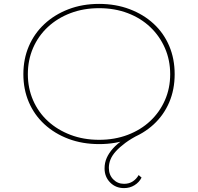

<svg xmlns="http://www.w3.org/2000/svg" viewBox="-20 -730 1017 986"><path d="M617 236Q574 236 545.5 207Q517 178 517 135Q517 106 528 81Q539 56 560.5 32Q582 8 614.5 -13.5Q647 -35 690 -57L695 -39Q653 -18 623.5 4Q594 26 575 47Q556 68 547.5 89Q539 110 539 132Q539 168 561.5 191Q584 214 617 214Q643 214 662 201.5Q681 189 692 169L707 182Q695 206 671 221Q647 236 617 236ZM489 10Q403 10 331.5 -17Q260 -44 208 -92Q156 -140 128 -205.5Q100 -271 100 -349Q100 -427 128 -492.5Q156 -558 208 -606.5Q260 -655 331.5 -682.5Q403 -710 489 -710Q574 -710 645.5 -683Q717 -656 769 -608Q821 -560 849 -494Q877 -428 877 -349Q877 -270 849 -204.5Q821 -139 769 -91Q717 -43 645.5 -16.5Q574 10 489 10ZM489 -12Q569 -12 636 -37.5Q703 -63 751.5 -108.5Q800 -154 827 -215.5Q854 -277 854 -349Q854 -421 827 -483Q800 -545 751.5 -591Q703 -637 636 -662.5Q569 -688 489 -688Q409 -688 342 -662.5Q275 -637 226 -591.5Q177 -546 150 -484Q123 -422 123 -349Q123 -277 150 -215Q177 -153 226 -108Q275 -63 342 -37.5Q409 -12 489 -12Z"/></svg>

Font: Lexend Giga Thin
Style: Regular
Weight: 250
Version: Version 1.007